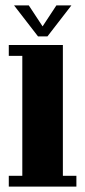

<svg xmlns="http://www.w3.org/2000/svg" viewBox="-20 -690 316 710"><path d="M12.5 0V-40H62.5V-483.5H12.5V-523.5H212.5V-40H262.5V0ZM120.5 -555.5 32 -670H86.5L137.5 -592.5L188.5 -670H244L155.5 -555.5Z"/></svg>

Font: Imbue 10pt Black
Style: Regular
Weight: 900
Designer: Tyler Finck
Foundry: Etcetera Type Company
Version: Version 1.102; ttfautohint (v1.8.3)